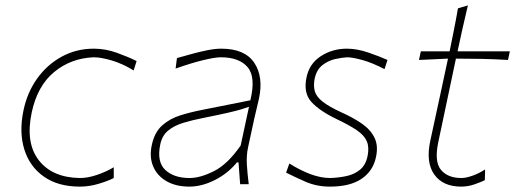

<svg xmlns="http://www.w3.org/2000/svg" viewBox="-20 -685 1916 714"><path d="M277 9Q196.5 9 143.8 -27.8Q91 -64.5 70.8 -128.2Q50.5 -192 67 -273Q81 -341 118.2 -393Q155.5 -445 209.8 -474.5Q264 -504 329 -504Q372.5 -504 415.2 -488.5Q458 -473 488 -458L477 -423Q436.5 -448 396.2 -460Q356 -472 328 -472Q243.5 -468.5 181.2 -417Q119 -365.5 98 -267Q74 -154 124.2 -89.2Q174.5 -24.5 277 -23Q307 -23 341.2 -34.8Q375.5 -46.5 403 -63V-23Q383 -12.5 347.8 -1.8Q312.5 9 277 9Z M684 9Q634.5 9 599.5 -11Q564.5 -31 549.5 -66.5Q534.5 -102 545 -148Q555.5 -194.5 583.8 -219.2Q612 -244 650.5 -256Q689 -268 730 -276L911 -312Q932 -398.5 900.8 -435.2Q869.5 -472 801 -472Q780 -472 736.2 -461.5Q692.5 -451 633 -430L638 -469Q661.5 -475.5 691 -483.8Q720.5 -492 750 -498Q779.5 -504 803 -504Q890 -504 925.2 -452Q960.5 -400 943 -318Q938.5 -297 932 -271Q925.5 -245 918.5 -211L902.5 -137Q896 -107 898 -73.5Q900 -40 905 0H873L867 -81H861Q827.5 -40 779 -15.5Q730.5 9 684 9ZM685 -23Q725 -23 776 -48.8Q827 -74.5 875 -144L906 -288Q895.5 -284 878.5 -278.8Q861.5 -273.5 827.8 -265.8Q794 -258 734 -246Q696 -238.5 662.5 -228.5Q629 -218.5 606 -200Q583 -181.5 576 -148Q562.5 -83.5 594.5 -53.2Q626.5 -23 685 -23Z M1207 9Q1157.5 9 1115.5 -9.5Q1073.5 -28 1044 -43L1056 -77Q1096.5 -51.5 1135 -37.2Q1173.5 -23 1208 -23Q1239 -24 1268.2 -30.2Q1297.5 -36.5 1318.8 -53.8Q1340 -71 1347 -105Q1353.5 -137.5 1344 -159.8Q1334.5 -182 1306.5 -201Q1278.5 -220 1230 -243Q1168 -273 1137.8 -306.2Q1107.5 -339.5 1120 -398Q1130.5 -448.5 1173.2 -476.2Q1216 -504 1270 -504Q1307.5 -504 1349.2 -489.8Q1391 -475.5 1421 -462L1410 -428Q1363.5 -452 1326.8 -462Q1290 -472 1271 -472Q1252.5 -471 1227 -465.5Q1201.5 -460 1179.5 -443.2Q1157.5 -426.5 1150 -392Q1145 -365.5 1150.8 -345.5Q1156.5 -325.5 1179.8 -307Q1203 -288.5 1250 -267Q1292.5 -248 1325 -225.8Q1357.5 -203.5 1372.5 -173.2Q1387.5 -143 1378 -100Q1367 -48.5 1324.2 -19.8Q1281.5 9 1207 9Z M1695 9Q1627 9 1595 -36Q1563 -81 1580 -161Q1600.5 -257 1618 -336.5Q1635.5 -416 1646 -467L1538 -462L1545 -494H1652Q1660.5 -536 1668.2 -574.5Q1676 -613 1683 -654L1720 -665Q1708 -615.5 1699.8 -578Q1691.5 -540.5 1681.5 -494H1876L1869 -462Q1821.5 -465 1772.2 -466Q1723 -467 1675.5 -467L1610 -157Q1594.5 -84.5 1619.5 -53.8Q1644.5 -23 1696 -23Q1713.5 -23 1738.8 -32.2Q1764 -41.5 1784 -55L1783 -15Q1770.5 -8.5 1745.5 0.2Q1720.5 9 1695 9Z"/></svg>

Font: Commissioner Flair Thin
Style: Italic
Weight: 100
Italic angle: -12°
Designer: Kostas Bartsokas
Foundry: Kostas Bartsokas
Version: Version 1.000; ttfautohint (v1.8.3)